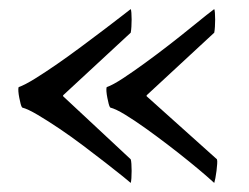

<svg xmlns="http://www.w3.org/2000/svg" viewBox="-20 -443 549 423"><path d="M21 -251Q35 -256 57.5 -270Q80 -284 106 -302Q132 -320 159.5 -340.5Q187 -361 209.5 -378Q232 -395 248 -407.5Q264 -420 268 -423Q269 -421 269.5 -414.5Q270 -408 270 -400Q270 -392 269.5 -384Q269 -376 268 -371L119 -233V-231L268 -92Q269 -89 269.5 -82Q270 -75 270 -66.5Q270 -58 269.5 -50.5Q269 -43 268 -40Q266 -42 250.5 -54.5Q235 -67 212.5 -84.5Q190 -102 163.5 -122Q137 -142 111 -159.5Q85 -177 63 -190Q41 -203 29 -206Q27 -208 25.5 -214Q24 -220 22.5 -227.5Q21 -235 20.5 -241.5Q20 -248 21 -251ZM215 -251Q229 -256 251 -270.5Q273 -285 298.5 -303.5Q324 -322 350.5 -342.5Q377 -363 398.5 -380.5Q420 -398 434.5 -409.5Q449 -421 452 -423Q453 -421 453.5 -414.5Q454 -408 454 -400Q454 -392 453.5 -384Q453 -376 452 -371L303 -233V-231L458 -92Q459 -89 458.5 -82Q458 -75 457 -66.5Q456 -58 454.5 -50.5Q453 -43 452 -40Q449 -43 434 -56Q419 -69 397.5 -86.5Q376 -104 350.5 -123.5Q325 -143 300.5 -160.5Q276 -178 255.5 -190.5Q235 -203 223 -206Q221 -208 219.5 -214Q218 -220 216.5 -227.5Q215 -235 214.5 -241.5Q214 -248 215 -251Z"/></svg>

Font: Lusitana
Style: Regular
Weight: 400
Designer: Ana Paula Megda
Foundry: Ana Paula Megda
Version: Version 1.000; ttfautohint (v1.1) -l 8 -r 50 -G 200 -x 14 -D